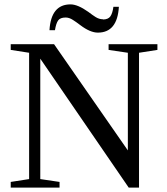

<svg xmlns="http://www.w3.org/2000/svg" viewBox="-20 -857 762 877"><path d="M564 -616 476 -629V-655H699V-629L615 -616V0H568L164 -589V-39L252 -26V0H29V-26L113 -39V-616L29 -629V-655H227L564 -170ZM450 -769V-768Q474 -768 484 -782Q494 -796 498 -826H523Q516 -708 427 -708Q392 -708 347 -742Q326 -758 313 -766Q296 -777 280 -777Q255 -777 245.5 -763.5Q236 -750 231 -719H206Q213 -837 302 -837Q335 -837 383 -803Q404 -787 417 -779Q433 -769 450 -769Z"/></svg>

Font: Libra Serif Modern
Style: Regular
Weight: 400
Designer: Stefan Peev, Context Ltd
Foundry: Stefan Peev, Context Ltd
Version: Version 1.000